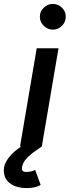

<svg xmlns="http://www.w3.org/2000/svg" viewBox="-75 -746 355 978"><path d="M27 0 112 -500H223L138 0ZM194 -595Q168 -595 148 -614.5Q128 -634 128 -661Q128 -688 148 -707Q168 -726 194 -726Q221 -726 240.5 -707Q260 -688 260 -661Q260 -634 240.5 -614.5Q221 -595 194 -595ZM62 212Q6 212 -26.5 186Q-59 160 -55 111Q-53 92 -40 71Q-27 50 -5.5 30Q16 10 46 -7L138 0Q117 14 94 31Q71 48 55 67.5Q39 87 37 109Q34 130 59 130Q75 130 87.5 126Q100 122 104 119L132 196Q117 205 99 208.5Q81 212 62 212Z"/></svg>

Font: Figtree Light SemiBold
Style: Italic
Weight: 600
Italic angle: -9.5°
Version: Version 2.001;gftools[0.9.30]